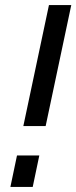

<svg xmlns="http://www.w3.org/2000/svg" viewBox="-20 -737 301 757"><path d="M72 -240 173 -717H261L160 -240ZM21 0 47 -124H135L109 0Z"/></svg>

Font: Raleway Medium
Style: Italic
Weight: 500
Italic angle: -12°
Designer: Matt McInerney, Pablo Impallari, Rodrigo Fuenzalida
Foundry: Matt McInerney, Pablo Impallari, Rodrigo Fuenzalida
Version: Version 4.026